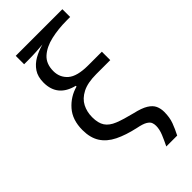

<svg xmlns="http://www.w3.org/2000/svg" viewBox="-297 -821 1083 1083"><g transform="rotate(-45 245.0 -279.0)"><path d="M324 202Q340 170 353 138.5Q366 107 366 79Q366 64 361 52Q356 40 338.5 29.5Q321 19 281 11Q208 -5 157.5 -30Q107 -55 81 -95.5Q55 -136 55 -198Q55 -279 98.5 -328.5Q142 -378 205 -395V-401Q89 -430 89 -542Q89 -589 109.5 -619.5Q130 -650 163.5 -669Q197 -688 237 -699Q218 -697 184 -695Q150 -693 116 -693H85V-760H457V-698H431Q362 -698 303.5 -684.5Q245 -671 209.5 -639Q174 -607 174 -549Q174 -498 211 -465.5Q248 -433 337 -433H445V-366H334Q264 -366 222.5 -344.5Q181 -323 163 -288Q145 -253 145 -210Q145 -163 163 -136Q181 -109 221 -93Q261 -77 326 -61Q379 -49 406.5 -32Q434 -15 444 7Q454 29 454 56Q454 100 441.5 133.5Q429 167 411 202Z"/></g></svg>

Font: Go Noto Current
Style: Regular
Weight: 400
Designer: Monotype Design Team
Foundry: Monotype Imaging Inc.
Version: Version 2.007; ttfautohint (v1.8) -l 8 -r 50 -G 200 -x 14 -D